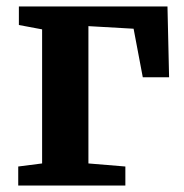

<svg xmlns="http://www.w3.org/2000/svg" viewBox="-20 -575 569 595"><path d="M36.5 0V-59L110.5 -68.5V-484L38.5 -497.5V-555H499L504 -335.5H422.5L394 -486L254 -494V-68.5L368.5 -59V0Z"/></svg>

Font: Merriweather 20pt
Style: Bold
Weight: 700
Version: Version 2.100